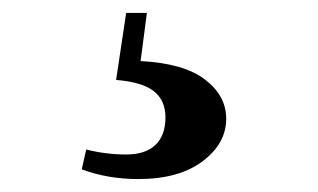

<svg xmlns="http://www.w3.org/2000/svg" viewBox="-20 -25 493 298"><path d="M208 -4.9 198.2 69.8Q265.1 73.2 298.1 98.4Q331.1 123.5 331.1 159.2Q331.1 197.8 294.4 225.3Q257.8 252.9 194.8 252.9Q147 252.9 106.9 237.8L113.8 207Q144.5 214.8 175.8 214.8Q205.6 214.8 221.2 200Q236.8 185.1 236.8 157.2Q236.8 130.4 218.3 116.2Q199.7 102.1 160.2 99.1L175.8 -4.9Z"/></svg>

Font: Noto Serif JP Black
Style: Regular
Weight: 900
Designer: Ryoko NISHIZUKA  (kana & ideographs); Frank Grießhammer (Latin, Greek & Cyrillic); Wenlong ZHANG  (bopomofo); Sandoll Co
Foundry: Adobe Systems Incorporated
Version: Version 1.001;PS 1.001;hotconv 16.6.54;makeotf.lib2.5.65590